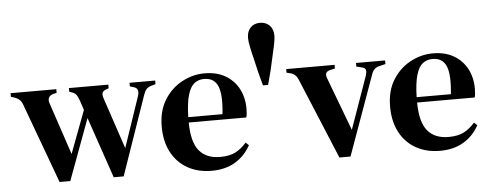

<svg xmlns="http://www.w3.org/2000/svg" viewBox="-50 -859 2551 1000"><g transform="rotate(-5 1226.0 -359.0)"><path d="M225 3 72 -413Q66 -431 55.5 -440.5Q45 -450 28 -456L11 -461V-480H250V-461L234 -457Q196 -447 209 -409L300 -137L384 -360L369 -405Q362 -426 354.5 -438Q347 -450 333 -455L316 -461V-480H522V-461L508 -456Q492 -450 488.5 -439.5Q485 -429 492 -409L581 -143L671 -408Q683 -447 653 -455L633 -461V-480H767V-461L745 -455Q728 -450 719 -440Q710 -430 704 -412L560 3H508L399 -316L281 3Z M1026 -495Q1089 -495 1134 -469Q1179 -443 1203.5 -397.5Q1228 -352 1228 -293Q1228 -280 1227 -268.5Q1226 -257 1223 -247H922Q923 -144 960.5 -99Q998 -54 1070 -54Q1120 -54 1151 -70.5Q1182 -87 1208 -117L1224 -102Q1194 -47 1142.5 -16.5Q1091 14 1020 14Q949 14 895 -16Q841 -46 810.5 -102.5Q780 -159 780 -238Q780 -320 815.5 -377Q851 -434 907.5 -464.5Q964 -495 1026 -495ZM1021 -466Q992 -466 970.5 -449.5Q949 -433 936.5 -391.5Q924 -350 922 -275H1101Q1112 -376 1093 -421Q1074 -466 1021 -466Z M1324 -406 1305 -478Q1299 -507 1290 -542.5Q1281 -578 1274.5 -609.5Q1268 -641 1268 -658Q1268 -693 1287 -712.5Q1306 -732 1337 -732Q1367 -732 1386.5 -712.5Q1406 -693 1406 -658Q1406 -641 1399.5 -609.5Q1393 -578 1384.5 -542.5Q1376 -507 1370 -478L1351 -406Z M1688 3 1512 -420Q1501 -448 1473 -456L1452 -461V-480H1705V-461L1679 -455Q1647 -447 1660 -414L1765 -135L1863 -412Q1868 -429 1865.5 -439.5Q1863 -450 1846 -454L1817 -461V-480H1969V-461L1936 -453Q1907 -446 1897 -417L1746 3Z M2220 -495Q2283 -495 2328 -469Q2373 -443 2397.5 -397.5Q2422 -352 2422 -293Q2422 -280 2421 -268.5Q2420 -257 2417 -247H2116Q2117 -144 2154.5 -99Q2192 -54 2264 -54Q2314 -54 2345 -70.5Q2376 -87 2402 -117L2418 -102Q2388 -47 2336.5 -16.5Q2285 14 2214 14Q2143 14 2089 -16Q2035 -46 2004.5 -102.5Q1974 -159 1974 -238Q1974 -320 2009.5 -377Q2045 -434 2101.5 -464.5Q2158 -495 2220 -495ZM2215 -466Q2186 -466 2164.5 -449.5Q2143 -433 2130.5 -391.5Q2118 -350 2116 -275H2295Q2306 -376 2287 -421Q2268 -466 2215 -466Z"/></g></svg>

Font: DM Serif Text
Style: Regular
Weight: 400
Designer: Colophon Foundry, Frank Grießhammer
Foundry: Colophon Foundry
Version: Version 5.200; ttfautohint (v1.8.3)